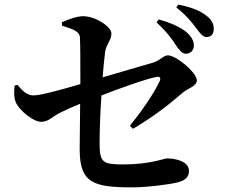

<svg xmlns="http://www.w3.org/2000/svg" viewBox="-20 -816 970 829"><path d="M782 -584C803 -584 817 -599 817 -619C817 -637 810 -653 790 -673C761 -699 716 -718 665 -732L656 -719C699 -680 723 -647 740 -620C755 -598 767 -584 782 -584ZM872 -656C892 -656 903 -670 903 -691C903 -712 895 -731 870 -749C844 -770 803 -786 750 -796L741 -784C790 -745 809 -718 826 -696C844 -672 855 -656 872 -656ZM541 -273 554 -260C637 -308 708 -363 768 -415C785 -432 830 -443 830 -469C830 -502 741 -577 705 -577C685 -577 672 -555 642 -546L423 -482C427 -530 431 -571 434 -593C441 -630 461 -642 461 -671C461 -701 392 -746 339 -746C315 -746 285 -736 247 -720L248 -705C295 -691 322 -680 325 -657C327 -624 327 -530 327 -453C260 -433 157 -404 125 -404C94 -404 74 -428 55 -450L43 -446C41 -420 39 -396 48 -375C62 -340 124 -290 157 -290C190 -290 201 -310 241 -330C265 -342 296 -356 326 -368L324 -168C325 -26 383 -7 552 -7C609 -7 705 -18 749 -29C774 -36 796 -48 796 -78C796 -118 742 -132 700 -132C689 -132 628 -106 512 -106C425 -106 410 -114 410 -196C410 -254 413 -332 418 -404C496 -434 611 -476 657 -484C670 -487 675 -479 670 -467C643 -410 595 -340 541 -273Z"/></svg>

Font: GenRyuMin2 TW B
Style: Regular
Weight: 700
Version: Version 2.100;PS 2.1;hotconv 16.6.51;makeotf.lib2.5.65220 DE